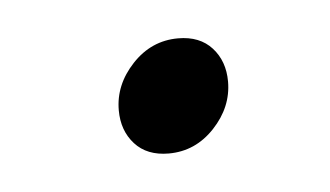

<svg xmlns="http://www.w3.org/2000/svg" viewBox="-25 -388 258 150"><g transform="rotate(-5 104.0 -312.5)"><path d="M67 -305Q67 -325 82 -341Q97 -357 118 -357Q135 -357 144.5 -346.5Q154 -336 154 -320Q154 -300 139 -284Q124 -268 103 -268Q86 -268 76.5 -278.5Q67 -289 67 -305Z"/></g></svg>

Font: Radio Canada Light
Style: Italic
Weight: 300
Italic angle: -12°
Designer: Charles Daoud, Etienne Aubert Bonn, Alexandre Saumier Demers, Jacques Le Bailly
Foundry: Radio-Canada
Version: Version 2.104; ttfautohint (v1.8.4.7-5d5b);gftools[0.9.28.de